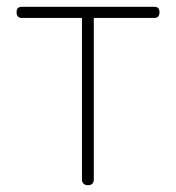

<svg xmlns="http://www.w3.org/2000/svg" viewBox="-20 -547 519 567"><path d="M222 -247V-17C222 -6 229 0 240 0C251 0 257 -6 257 -17V-494H435C446 -494 451 -500 451 -511C451 -522 446 -527 435 -527H240H45C34 -527 29 -522 29 -511C29 -500 34 -494 45 -494H222Z"/></svg>

Font: GenSenRounded2 TW EL
Style: Regular
Weight: 250
Version: Version 2.100;PS 2.1;hotconv 16.6.51;makeotf.lib2.5.65220 DE